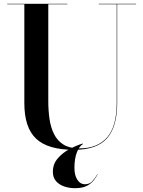

<svg xmlns="http://www.w3.org/2000/svg" viewBox="-20 -770 751 1006"><path d="M492 143Q484.5 157 471.5 174.2Q458.5 191.5 435 203.8Q411.5 216 372.5 216Q343 216 316.5 207Q290 198 273.5 179Q257 160 257 130Q257 90 281.8 60.8Q306.5 31.5 342.8 12Q379 -7.5 413 -18L415 -15.5Q395.5 -4.5 382.8 28.2Q370 61 370 110Q370 149 385.5 172.2Q401 195.5 424.5 195.5Q449 195.5 463.2 180Q477.5 164.5 491 142ZM18 -750H333V-747.5H233V-240Q233 -190.5 239.5 -146Q246 -101.5 263.5 -66.8Q281 -32 313 -12.2Q345 7.5 396.5 7.5Q491 7.5 541.2 -50.2Q591.5 -108 591.5 -230V-747.5H497.5V-750H693V-747.5H594V-230Q594 -106.5 541 -45.8Q488 15 367.5 15Q232 15 169.8 -42.8Q107.5 -100.5 107.5 -230V-747.5H18Z"/></svg>

Font: Bodoni* 72pt Medium
Style: Regular
Weight: 500
Version: Version 2.3